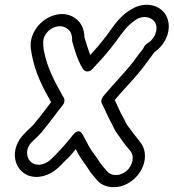

<svg xmlns="http://www.w3.org/2000/svg" viewBox="-20 -643 717 793"><path d="M527 21C521 54 491 80 459 80C442 80 430 74 421 63L411 51C403 42 396 33 393 29C378 3 359 -17 349 -36C342 -49 330 -72 322 -86C322 -86 308 -120 280 -84C257 -54 235 -31 209 -3C187 20 170 34 146 37C96 43 72 -17 112 -57C124 -69 146 -87 164 -112C190 -143 215 -179 240 -210C247 -219 248 -230 244 -238C209 -300 175 -360 161 -435L159 -452C157 -475 159 -488 171 -505C188 -529 225 -545 254 -527C271 -517 278 -502 278 -476C278 -474 278 -471 279 -469L282 -459C290 -432 299 -401 313 -375L322 -359C327 -351 341 -340 360 -356C363 -359 366 -363 368 -365C404 -403 425 -427 457 -469C486 -509 504 -537 542 -562C572 -582 609 -572 621 -549C636 -521 617 -483 596 -469C574 -455 575 -448 572 -443C553 -420 532 -389 516 -370C484 -332 447 -293 412 -252C403 -242 394 -228 401 -215C414 -191 427 -157 442 -131C451 -113 455 -102 468 -86C482 -67 491 -51 508 -32L518 -20C527 -9 530 4 527 21ZM577 21C582 -8 576 -35 559 -56L550 -68C536 -85 527 -97 510 -120C499 -134 499 -141 487 -161C476 -180 466 -205 454 -230C485 -267 520 -303 553 -342C576 -370 600 -403 618 -428C666 -460 694 -527 666 -579C642 -623 578 -640 520 -603C476 -578 450 -537 418 -493C394 -462 378 -443 353 -416C344 -437 337 -464 329 -488C328 -524 315 -553 286 -571C208 -619 92 -536 108 -437L111 -419C125 -342 158 -279 191 -221C169 -193 147 -162 127 -139C126 -138 126 -137 125 -136C116 -123 97 -109 78 -88C4 -11 50 98 143 87C188 82 218 54 242 28C259 12 276 -5 293 -27C297 -20 300 -13 303 -8C317 18 338 42 348 60C353 69 360 76 369 87L379 99C396 120 421 130 450 130C510 130 566 81 577 21Z"/></svg>

Font: Blanket
Style: BlkOutlineObl
Weight: 900
Foundry: Cannot Into Space Fonts
Version: Version 0.9